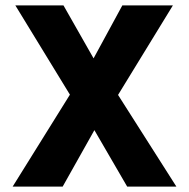

<svg xmlns="http://www.w3.org/2000/svg" viewBox="-20 -694 703 714"><path d="M213 0H27L240 -342L37 -674H216L328 -477L435 -674H623L419 -341L636 0H453L331 -210Z"/></svg>

Font: Hind Guntur
Style: Bold
Weight: 700
Designer: Manushi Parikh, Hitesh Malaviya
Foundry: Indian Type Foundry
Version: Version 1.002;PS 1.0;hotconv 1.0.86;makeotf.lib2.5.63406; tt